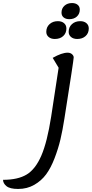

<svg xmlns="http://www.w3.org/2000/svg" viewBox="-149 -876 603 1261"><path d="M306 -750Q283 -750 269 -761.5Q255 -773 255 -793Q255 -821 274.5 -838.5Q294 -856 324 -856Q347 -856 361 -844.5Q375 -833 375 -813Q375 -785 356 -767.5Q337 -750 306 -750ZM358 -620Q333 -620 317.5 -633Q302 -646 302 -667Q302 -698 323.5 -717.5Q345 -737 378 -737Q403 -737 418.5 -724Q434 -711 434 -689Q434 -658 413 -639Q392 -620 358 -620ZM211 -620Q186 -620 170.5 -633Q155 -646 155 -667Q155 -698 176.5 -717.5Q198 -737 231 -737Q256 -737 271.5 -724Q287 -711 287 -689Q287 -658 266 -639Q245 -620 211 -620ZM-30 365Q-84 365 -106.5 346.5Q-129 328 -129 305Q-31 305 26.5 270Q84 235 122.5 146Q161 57 187 -110Q219 -316 236 -431L197 -496Q257 -530 295 -530Q313 -530 324 -520Q335 -510 335 -499Q335 -482 274 -97Q262 -20 248 39.5Q234 99 209.5 163Q185 227 154 269Q123 311 76 338Q29 365 -30 365Z"/></svg>

Font: Lemonada Light
Style: Regular
Weight: 300
Designer: Mohamed Gaber (Arabic), Eduardo Tunni (Latin)
Foundry: Kief Type Foundry
Version: Version 4.004